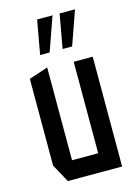

<svg xmlns="http://www.w3.org/2000/svg" viewBox="-113 -795 614 858"><g transform="rotate(-15 194.5 -366.5)"><path d="M255 0V-508H343V0H256ZM92 0 46 -84V-85H255V0ZM46 -85V-485L133 -514H134V-85ZM222 -576 250 -733H321V-732L266 -576ZM118 -576 146 -733H217V-732L162 -576Z"/></g></svg>

Font: Foldit
Style: Regular
Weight: 400
Version: Version 1.003